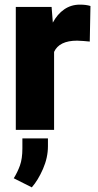

<svg xmlns="http://www.w3.org/2000/svg" viewBox="-20 -558 419 825"><path d="M368.7 -532.2 365.7 -379.4Q356 -380.4 339.4 -381.8Q322.8 -383.3 311.5 -383.3Q234.4 -383.3 212.4 -335V0H47.9V-528.3H201.7L207 -460.9Q226.6 -497.6 256.1 -517.8Q285.6 -538.1 323.2 -538.1Q350.6 -538.1 368.7 -532.2ZM186 36.6V70.3Q186 119.1 164.8 167.7Q143.6 216.3 116.7 247.1L39.1 208Q55.2 182.1 65.7 153.1Q76.2 124 76.2 79.6V36.6Z"/></svg>

Font: Vazirmatn RD UI Black
Style: Regular
Weight: 900
Designer: Saber Rastikerdar
Foundry: Saber Rastikerdar
Version: Version 33.003